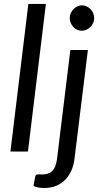

<svg xmlns="http://www.w3.org/2000/svg" viewBox="-20 -756 504 958"><path d="M32 0 121.5 -736.5H209L119.5 0ZM418.5 -506.5 351.5 37.5Q348 68 336.5 94.2Q325 120.5 306.2 140Q287.5 159.5 261 170.8Q234.5 182 201 182Q183.5 182 171.2 179.5Q159 177 147 172L156 124Q157.5 119.5 159.8 117.2Q162 115 165.8 114.5Q169.5 114 175.2 114.2Q181 114.5 189.5 114.5Q225 114.5 242 96.2Q259 78 264.5 37.5L331 -506.5ZM450 -665.5Q450 -652.5 444.8 -641.2Q439.5 -630 430.8 -621.2Q422 -612.5 411 -607.5Q400 -602.5 388 -602.5Q376 -602.5 365.2 -607.5Q354.5 -612.5 346.2 -621.2Q338 -630 333 -641.2Q328 -652.5 328 -665.5Q328 -678.5 333 -690Q338 -701.5 346.5 -710.2Q355 -719 365.8 -724.2Q376.5 -729.5 388.5 -729.5Q400.5 -729.5 411.5 -724.5Q422.5 -719.5 431.2 -710.8Q440 -702 445 -690.2Q450 -678.5 450 -665.5Z"/></svg>

Font: Lato 2
Style: Italic
Weight: 400
Italic angle: -7°
Designer: Lukasz Dziedzic with Adam Twardoch and Botio Nikoltchev
Foundry: tyPoland Lukasz Dziedzic
Version: Version 2.015; 2015-08-06; http://www.latofonts.com/